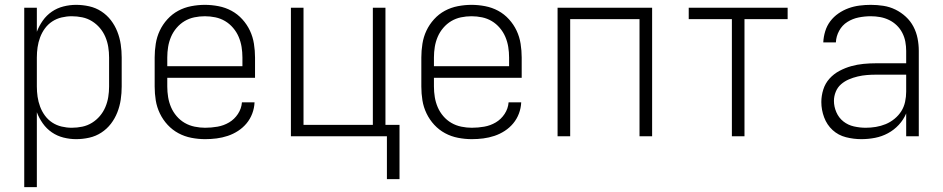

<svg xmlns="http://www.w3.org/2000/svg" viewBox="-20 -562 3890 792"><path d="M80 210V-530H132V-431Q141 -455 156.5 -477Q172 -499 194 -514Q216 -529 242 -535.5Q268 -542 294 -542Q321 -542 348 -536Q375 -530 398 -515Q421 -500 437.5 -478.5Q454 -457 464 -431.5Q474 -406 478 -379Q482 -352 482 -325V-205Q482 -178 478 -151Q474 -124 464 -98.5Q454 -73 437.5 -51.5Q421 -30 398 -15Q375 0 348 6Q321 12 294 12Q268 12 242 5.5Q216 -1 194 -16Q172 -31 156.5 -53Q141 -75 132 -99V210ZM276 -35Q298 -35 319.5 -39.5Q341 -44 359.5 -55.5Q378 -67 392 -83.5Q406 -100 414.5 -120Q423 -140 426.5 -161.5Q430 -183 430 -205V-325Q430 -347 426.5 -368.5Q423 -390 414.5 -410Q406 -430 392 -446.5Q378 -463 359.5 -474.5Q341 -486 319.5 -490.5Q298 -495 276 -495Q255 -495 234 -490Q213 -485 195.5 -473.5Q178 -462 165.5 -445Q153 -428 145.5 -408Q138 -388 135 -367Q132 -346 132 -325V-205Q132 -184 135 -163Q138 -142 145.5 -122Q153 -102 165.5 -85Q178 -68 195.5 -56.5Q213 -45 234 -40Q255 -35 276 -35Z M826 12Q798 12 769.5 6.5Q741 1 716 -12.5Q691 -26 671.5 -47Q652 -68 639.5 -94Q627 -120 622.5 -148Q618 -176 618 -205V-325Q618 -353 622.5 -381.5Q627 -410 639 -435.5Q651 -461 670.5 -482.5Q690 -504 715 -517.5Q740 -531 768.5 -536.5Q797 -542 825 -542Q853 -542 881.5 -536.5Q910 -531 935 -517.5Q960 -504 979.5 -482.5Q999 -461 1011 -435.5Q1023 -410 1027.5 -381.5Q1032 -353 1032 -325V-241H670V-205Q670 -183 673.5 -161.5Q677 -140 685.5 -120Q694 -100 708.5 -83Q723 -66 742 -55Q761 -44 783 -39.5Q805 -35 826 -35Q852 -35 877.5 -39.5Q903 -44 925 -57Q947 -70 961.5 -92Q976 -114 978 -140H1030Q1029 -116 1020.5 -93.5Q1012 -71 997 -53Q982 -35 962 -22Q942 -9 919.5 -1.5Q897 6 873.5 9Q850 12 826 12ZM980 -289V-325Q980 -347 976.5 -368.5Q973 -390 964.5 -410Q956 -430 941.5 -447Q927 -464 908.5 -475Q890 -486 868.5 -490.5Q847 -495 825 -495Q803 -495 781.5 -490.5Q760 -486 741.5 -475Q723 -464 708.5 -447Q694 -430 685.5 -410Q677 -390 673.5 -368.5Q670 -347 670 -325V-289Z M1576 177V0H1180V-530H1232V-47H1518V-530H1570V-47H1628V177Z M1926 12Q1898 12 1869.5 6.5Q1841 1 1816 -12.5Q1791 -26 1771.5 -47Q1752 -68 1739.5 -94Q1727 -120 1722.5 -148Q1718 -176 1718 -205V-325Q1718 -353 1722.5 -381.5Q1727 -410 1739 -435.5Q1751 -461 1770.5 -482.5Q1790 -504 1815 -517.5Q1840 -531 1868.5 -536.5Q1897 -542 1925 -542Q1953 -542 1981.5 -536.5Q2010 -531 2035 -517.5Q2060 -504 2079.5 -482.5Q2099 -461 2111 -435.5Q2123 -410 2127.5 -381.5Q2132 -353 2132 -325V-241H1770V-205Q1770 -183 1773.5 -161.5Q1777 -140 1785.5 -120Q1794 -100 1808.5 -83Q1823 -66 1842 -55Q1861 -44 1883 -39.5Q1905 -35 1926 -35Q1952 -35 1977.5 -39.5Q2003 -44 2025 -57Q2047 -70 2061.5 -92Q2076 -114 2078 -140H2130Q2129 -116 2120.5 -93.5Q2112 -71 2097 -53Q2082 -35 2062 -22Q2042 -9 2019.5 -1.5Q1997 6 1973.5 9Q1950 12 1926 12ZM2080 -289V-325Q2080 -347 2076.5 -368.5Q2073 -390 2064.5 -410Q2056 -430 2041.5 -447Q2027 -464 2008.5 -475Q1990 -486 1968.5 -490.5Q1947 -495 1925 -495Q1903 -495 1881.5 -490.5Q1860 -486 1841.5 -475Q1823 -464 1808.5 -447Q1794 -430 1785.5 -410Q1777 -390 1773.5 -368.5Q1770 -347 1770 -325V-289Z M2280 0V-530H2670V0H2618V-483H2332V0Z M2999 0V-483H2821V-530H3229V-483H3051V0Z M3533 12Q3501 12 3469.5 4Q3438 -4 3414.5 -25.5Q3391 -47 3379.5 -78Q3368 -109 3368 -141Q3368 -167 3376 -192.5Q3384 -218 3401.5 -237.5Q3419 -257 3442.5 -269.5Q3466 -282 3491 -289Q3516 -296 3542 -298.5Q3568 -301 3594 -301H3718V-352Q3718 -371 3714.5 -390Q3711 -409 3702 -426.5Q3693 -444 3679 -457.5Q3665 -471 3647.5 -479.5Q3630 -488 3611 -491.5Q3592 -495 3572 -495Q3547 -495 3522 -490Q3497 -485 3475.5 -471.5Q3454 -458 3441.5 -435Q3429 -412 3428 -387H3376Q3377 -410 3384 -433Q3391 -456 3405 -474.5Q3419 -493 3438.5 -506.5Q3458 -520 3480 -528Q3502 -536 3525.5 -539Q3549 -542 3572 -542Q3598 -542 3624 -538Q3650 -534 3673.5 -522.5Q3697 -511 3716.5 -493Q3736 -475 3748 -452Q3760 -429 3765 -403.5Q3770 -378 3770 -352V0H3718V-94Q3707 -68 3687.5 -47Q3668 -26 3643 -12.5Q3618 1 3590 6.5Q3562 12 3533 12ZM3551 -35Q3572 -35 3593 -38.5Q3614 -42 3633.5 -50Q3653 -58 3670 -72Q3687 -86 3698 -103.5Q3709 -121 3713.5 -142Q3718 -163 3718 -184V-254H3594Q3575 -254 3556 -252.5Q3537 -251 3518 -246.5Q3499 -242 3481.5 -234.5Q3464 -227 3449.5 -214.5Q3435 -202 3427.5 -183.5Q3420 -165 3420 -146Q3420 -122 3430 -99Q3440 -76 3459 -61Q3478 -46 3502.5 -40.5Q3527 -35 3551 -35Z"/></svg>

Font: Lode Dark Term
Style: Regular
Weight: 400
Monospace: yes
Designer: Belleve Invis
Foundry: Belleve Invis
Version: Version 29.2.0